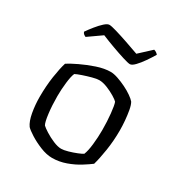

<svg xmlns="http://www.w3.org/2000/svg" viewBox="-166 -811 864 924"><g transform="rotate(30 266.0 -348.5)"><path d="M257 0Q226 0 190.5 -14.5Q155 -29 127.5 -46.5Q100 -64 90 -75Q74 -97 66.5 -139Q59 -181 59 -225Q59 -286 67 -339Q75 -392 85 -424Q105 -437 141.5 -454.5Q178 -472 219.5 -486Q261 -500 296 -500Q313 -500 336.5 -492Q360 -484 383.5 -472.5Q407 -461 425.5 -448Q444 -435 452 -425Q460 -411 464.5 -386Q469 -361 471.5 -332.5Q474 -304 474 -278Q474 -220 465.5 -165.5Q457 -111 447 -77Q430 -64 400.5 -45.5Q371 -27 333.5 -13.5Q296 0 257 0ZM273 -60Q287 -60 310 -66.5Q333 -73 354 -81.5Q375 -90 382 -95Q391 -116 395.5 -156.5Q400 -197 400 -237Q400 -284 395.5 -327.5Q391 -371 385 -386Q379 -393 358.5 -405.5Q338 -418 313 -428Q288 -438 268 -438Q254 -438 230 -431.5Q206 -425 182.5 -417Q159 -409 148 -403Q140 -385 135.5 -346Q131 -307 131 -271Q131 -219 136.5 -175Q142 -131 150 -118Q158 -110 180 -96Q202 -82 228 -71Q254 -60 273 -60ZM356 -578Q346 -578 315.5 -587.5Q285 -597 248 -610.5Q211 -624 180 -637L106 -585Q101 -587 95.5 -591Q90 -595 87 -603Q100 -622 117 -643Q134 -664 150 -678.5Q166 -693 177 -693Q188 -693 218.5 -684Q249 -675 287 -662Q325 -649 358 -637L423 -697Q431 -695 437 -690.5Q443 -686 446 -682Q433 -660 416 -635.5Q399 -611 383 -594.5Q367 -578 356 -578Z"/></g></svg>

Font: Texturina ExtraLight
Style: Regular
Weight: 200
Designer: Guillermo Torres Carreño
Foundry: Omnibus-Type
Version: Version 1.002; ttfautohint (v1.8.3)